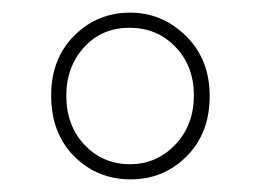

<svg xmlns="http://www.w3.org/2000/svg" viewBox="-20 -744 415 304"><path d="M187 -460Q239 -460 275.5 -496.5Q312 -533 312 -592Q312 -650 274.5 -687Q237 -724 186 -724Q134 -724 97.5 -687.5Q61 -651 61 -593Q61 -533 97.5 -496.5Q134 -460 187 -460ZM185 -700Q229 -700 258 -669.5Q287 -639 287 -593Q287 -546 257.5 -515Q228 -484 186 -484Q143 -484 114 -514.5Q85 -545 85 -593Q85 -638 113 -669Q141 -700 185 -700Z"/></svg>

Font: Noto Sans Display SemiCondensed Thin
Style: Regular
Weight: 250
Width: 4
Designer: Monotype Design team
Foundry: Monotype Imaging Inc.
Version: 1.000